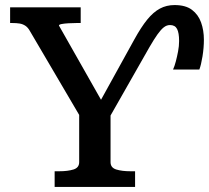

<svg xmlns="http://www.w3.org/2000/svg" viewBox="-20 -739 826 759"><path d="M511 -583Q538 -632 562 -661.5Q586 -691 612 -705Q638 -719 670 -719Q714 -719 739 -700Q764 -681 775 -650Q786 -619 786 -582Q786 -550 780.5 -516Q775 -482 768 -464H664Q670 -477 675 -496Q680 -515 684 -536Q688 -557 688 -577Q688 -609 680 -624.5Q672 -640 652 -640Q639 -640 627.5 -631Q616 -622 602.5 -603Q589 -584 571 -553L406 -263L417 -310V-98Q417 -76 439.5 -69Q462 -62 496 -62H514V0H196V-62H214Q248 -62 270.5 -69Q293 -76 293 -98V-310L304 -266L99 -615Q91 -630 80.5 -637Q70 -644 57.5 -646Q45 -648 28 -648H20V-710H299V-648H283Q267 -648 250.5 -647Q234 -646 223.5 -644Q213 -642 213 -638L395 -317L363 -315Z"/></svg>

Font: Roboto Serif 20pt Medium
Style: Regular
Weight: 500
Version: Version 1.008